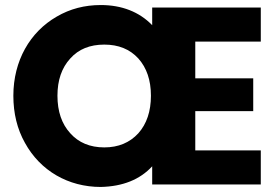

<svg xmlns="http://www.w3.org/2000/svg" viewBox="-20 -732 1103 762"><path d="M79 -165C140 -54 251 10 380 10C467 8 535 -19 584 -72V0H1015V-135H755V-291H985V-421H755V-567H1015V-702H584V-632C533 -685 463 -712 380 -712C316 -712 258 -697 205 -666C99 -605 33 -491 33 -352C33 -283 48 -220 79 -165ZM259 -500C292 -537 337 -555 394 -555C450 -555 495 -537 529 -500C562 -463 579 -414 579 -352C579 -290 562 -240 529 -203C495 -166 450 -147 394 -147C337 -147 292 -166 259 -203C225 -240 208 -290 208 -352C208 -414 225 -463 259 -500Z"/></svg>

Font: Poppins
Style: Bold
Weight: 700
Designer: Ninad Kale (Devanagari), Jonny Pinhorn (Latin)
Foundry: Indian Type Foundry
Version: 4.004